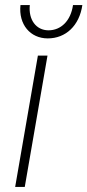

<svg xmlns="http://www.w3.org/2000/svg" viewBox="-20 -740 346 760"><path d="M40 0H78L168 -520H130ZM169 -588C240 -588 294 -638 306 -720H269C260 -657 221 -620 172 -620C123 -620 92 -662 98 -720H61C53 -643 100 -588 169 -588Z"/></svg>

Font: Fixel Text 20240404 ExtraLight
Style: Italic
Weight: 200
Width: 4
Italic angle: -10°
Designer: AlfaBravo + MacPaw
Foundry: Kyrylo Tkachov, Marchela Mozhyna, Serhii Makarenko, Maria Weinstein, Zakhar Kryvoshyya
Version: Version 1.211;Glyphs 3.2 (3225)